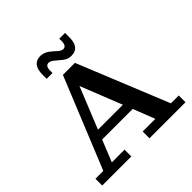

<svg xmlns="http://www.w3.org/2000/svg" viewBox="-221 -1059 1242 1242"><g transform="rotate(-45 400.0 -438.0)"><path d="M252.9 -782.2Q252.9 -827.6 272 -851.8Q291 -876 328.1 -876Q344.7 -876 360.6 -869.6Q376.5 -863.3 385.3 -856.9Q394 -850.6 409.2 -837.9L421.9 -826.2Q446.3 -801.8 464.8 -801.8Q494.1 -801.8 494.1 -846.2V-868.2H546.9V-828.1Q546.9 -733.9 472.2 -733.9Q448.2 -733.9 430.2 -743.9Q412.1 -753.9 392.1 -772.9L377 -785.2Q353 -807.1 335 -807.1Q306.2 -807.1 306.2 -764.2V-742.2H252.9ZM19 0V-62H90.8L345.2 -686H455.1L709 -62H780.8V0H451.2V-62H566.9L508.8 -210.9H229L168.9 -62H285.2V0ZM254.9 -274.9H482.9L370.1 -559.1Z"/></g></svg>

Font: Montagu Slab 144pt Medium
Style: Regular
Weight: 500
Designer: Florian Karsten
Foundry: Florian Karsten
Version: Version 1.000